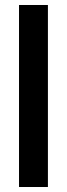

<svg xmlns="http://www.w3.org/2000/svg" viewBox="-20 -749 268 769"><path d="M56.2 0V-729H171.9V0Z"/></svg>

Font: Lumene Sans Expanded Medium
Style: Regular
Weight: 500
Width: 7
Designer: Deni Anggara
Version: Version 1.003;Glyphs 3.1.2 (3151)